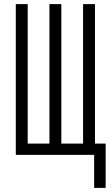

<svg xmlns="http://www.w3.org/2000/svg" viewBox="-20 -755 540 936"><path d="M439 161V0H57V-735H115V-55H221V-735H279V-55H385V-735H443V-55H495V161Z"/></svg>

Font: Iosevka Fixed SS04 Light
Style: Regular
Weight: 300
Monospace: yes
Designer: Belleve Invis
Foundry: Belleve Invis
Version: Version 32.5.0